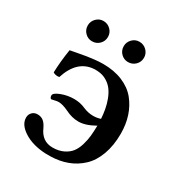

<svg xmlns="http://www.w3.org/2000/svg" viewBox="-149 -701 758 813"><g transform="rotate(30 230.5 -294.5)"><path d="M320.8 -234.9Q319.3 -257.8 315.4 -279.5Q311.5 -301.3 303.2 -323.5Q294.9 -345.7 282.7 -362.3Q270.5 -378.9 251.2 -390.1Q231.9 -401.4 208 -402.8Q205.6 -402.8 201.4 -403.1Q197.3 -403.3 193.6 -403.3Q189.9 -403.3 187 -402.8Q109.9 -396 79.1 -299.8Q61 -296.9 48.8 -305.2Q50.3 -358.9 60.1 -419.9Q68.4 -421.4 94.2 -426.3Q120.1 -431.2 135 -433.6Q149.9 -436 172.4 -438.5Q194.8 -440.9 212.9 -440.9Q266.6 -440.9 308.1 -423.6Q349.6 -406.2 374.5 -375.7Q399.4 -345.2 412.1 -306.4Q424.8 -267.6 424.8 -222.2Q424.8 -164.1 408.2 -118.9Q391.6 -73.7 362.3 -46.4Q333 -19 295.9 -5.1Q258.8 8.8 214.8 9.8H190.9Q127 6.8 85 -19.8Q43 -46.4 43 -81.1Q43 -96.2 53 -106.7Q63 -117.2 79.1 -117.2Q95.7 -117.2 107.4 -108.4Q119.1 -99.6 128.9 -79.1Q151.4 -26.9 203.1 -26.9Q232.9 -26.9 255.1 -37.6Q277.3 -48.3 289.8 -64.5Q302.2 -80.6 309.6 -105Q316.9 -129.4 319.1 -151.6Q321.3 -173.8 321.8 -202.1Q277.3 -176.8 243.2 -176.8Q210.9 -176.8 179.2 -192.9Q149.9 -207 129.9 -207Q122.1 -207 110.8 -204.1Q99.6 -201.2 97.2 -201.2Q93.3 -201.2 91.1 -206.1Q88.9 -210.9 88.9 -215.8Q88.9 -228 118.7 -239.5Q148.4 -251 181.2 -251Q210.9 -251 237.8 -238.8Q261.2 -229 285.2 -229Q303.7 -229 320.8 -234.9ZM74.2 -549.8Q74.2 -569.8 88.6 -584.5Q103 -599.1 123 -599.1Q143.6 -599.1 158.2 -584.7Q172.9 -570.3 172.9 -549.8Q172.9 -528.8 158.4 -514.4Q144 -500 123 -500Q103 -500 88.6 -514.4Q74.2 -528.8 74.2 -549.8ZM250 -549.8Q250 -569.8 264.4 -584.5Q278.8 -599.1 298.8 -599.1Q319.8 -599.1 334.5 -584.5Q349.1 -569.8 349.1 -549.8Q349.1 -528.8 334.5 -514.4Q319.8 -500 298.8 -500Q278.8 -500 264.4 -514.4Q250 -528.8 250 -549.8Z"/></g></svg>

Font: Common Serif Medium
Style: Regular
Weight: 500
Designer: Philipp H. Poll, Khaled Hosny
Foundry: Stefan Peev, Context Ltd.
Version: Version 1.026